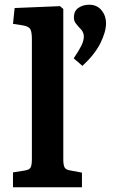

<svg xmlns="http://www.w3.org/2000/svg" viewBox="-20 -793 484 813"><path d="M35 0V-63L85 -71Q104 -74 109.5 -83.5Q115 -93 115 -121V-626Q115 -660 107.5 -671Q100 -682 74 -686L35 -692L42 -759L234 -767L248 -755V-118Q248 -96 253 -85Q258 -74 279 -71L327 -62V0ZM329 -514 292 -546Q314 -578 324.5 -599.5Q335 -621 335 -639Q335 -659 316 -676Q306 -687 299.5 -696Q293 -705 293 -719Q293 -747 312.5 -760Q332 -773 357 -773Q391 -773 410 -749.5Q429 -726 429 -695Q429 -658 405 -610Q381 -562 329 -514Z"/></svg>

Font: Literata 12pt SemiBold
Style: Regular
Weight: 600
Designer: Latin by Veronika Burian and Jose Scaglione. Greek by Irene Vlachou. Cyrillic by Vera Evstafieva.
Foundry: TypeTogether
Version: Version 3.002